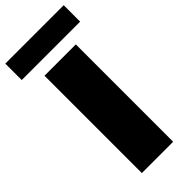

<svg xmlns="http://www.w3.org/2000/svg" viewBox="-332 -983 1032 1032"><g transform="rotate(-45 184.0 -467.5)"><path d="M65 0V-740H303V0ZM-38 -810V-935H406V-810Z"/></g></svg>

Font: Encode Sans Expanded Expanded Black
Style: Regular
Weight: 900
Width: 7
Designer: Multiple Designers
Foundry: Impallari Type
Version: Version 3.000; ttfautohint (v1.8.3) -l 8 -r 50 -G 200 -x 14 